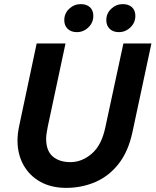

<svg xmlns="http://www.w3.org/2000/svg" viewBox="-20 -901 755 932"><path d="M65 -219Q65 -235 67 -253Q69 -271 74 -294L158 -690H298L212 -287Q209 -271 206.5 -256Q204 -241 204 -228Q204 -169 236 -141.5Q268 -114 322 -114Q378 -114 426 -155.5Q474 -197 492 -286L579 -690H715L623 -260Q603 -166 556 -106Q509 -46 443 -17.5Q377 11 301 11Q229 11 176 -18.5Q123 -48 94 -100Q65 -152 65 -219ZM292 -803Q292 -836 316 -858.5Q340 -881 372 -881Q400 -881 416.5 -866Q433 -851 433 -824Q433 -791 409 -768Q385 -745 353 -745Q325 -745 308.5 -761Q292 -777 292 -803ZM496 -803Q496 -836 520 -858.5Q544 -881 576 -881Q604 -881 620.5 -866Q637 -851 637 -824Q637 -791 613 -768Q589 -745 557 -745Q529 -745 512.5 -761Q496 -777 496 -803Z"/></svg>

Font: Radio Canada SemiBold
Style: Italic
Weight: 600
Italic angle: -12°
Designer: Charles Daoud, Etienne Aubert Bonn, Alexandre Saumier Demers, Jacques Le Bailly
Foundry: Radio-Canada
Version: Version 2.104; ttfautohint (v1.8.4.7-5d5b);gftools[0.9.28.de